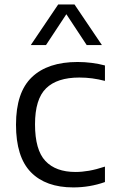

<svg xmlns="http://www.w3.org/2000/svg" viewBox="-20 -828 512 858"><path d="M307.5 9.5Q184.5 9.5 118 -58.5Q51.5 -126.5 51.5 -271Q51.5 -415.5 122.5 -483.2Q193.5 -551 327 -551Q358.5 -551 389.8 -547Q421 -543 449 -535.5V-466.5Q420 -474 392 -477.8Q364 -481.5 334.5 -481.5Q235 -481.5 185.8 -433.2Q136.5 -385 136.5 -272.5Q136.5 -158 182.8 -108.8Q229 -59.5 317.5 -59.5Q346 -59.5 377.8 -65Q409.5 -70.5 449 -83.5V-14.5Q381.5 9.5 307.5 9.5ZM117.5 -626.5 240 -808H313L435.5 -626.5H367.5L276.5 -764.5L185.5 -626.5Z"/></svg>

Font: Encode Sans SmExp
Style: Regular
Weight: 400
Width: 6
Designer: Multiple Designers
Foundry: Impallari Type
Version: Version 3.002; ttfautohint (v1.8.3) -l 8 -r 50 -G 200 -x 14 